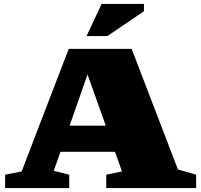

<svg xmlns="http://www.w3.org/2000/svg" viewBox="-20 -955 1020 975"><path d="M883.5 -94.5 976 -68V0H519.5V-68L599.5 -84.5L564 -184H287L253 -87.5L331.5 -68V0H6V-68L90 -84.5L329 -707H648.5ZM333.5 -317H517L424.5 -577ZM419.5 -772 496 -935H711V-898L525.5 -772Z"/></svg>

Font: Newsreader 6pt ExtraBold
Style: Regular
Weight: 800
Designer: Hugues Gentile
Foundry: Production Type
Version: Version 1.003; ttfautohint (v1.8.3)